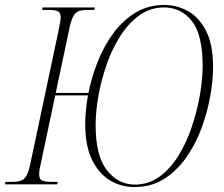

<svg xmlns="http://www.w3.org/2000/svg" viewBox="-42 -744 906 775"><path d="M501 11Q446 11 401 -16.5Q356 -44 329 -100Q302 -156 302 -243Q302 -296 313 -359H181L125 -95Q116 -58 116 -41Q116 -21 127.5 -15.5Q139 -10 165 -10H191L189 0H-22L-20 -10H7Q31 -10 44.5 -15.5Q58 -21 66.5 -38Q75 -55 82 -90L194 -619Q199 -644 201 -655.5Q203 -667 203 -674Q203 -693 191.5 -698.5Q180 -704 154 -704H128L130 -714H341L339 -704H313Q288 -704 274.5 -698.5Q261 -693 252.5 -676Q244 -659 237 -624L183 -369H315Q328 -434 353.5 -497.5Q379 -561 417 -612Q455 -663 506 -693.5Q557 -724 621 -724Q672 -724 717 -699Q762 -674 790 -619Q818 -564 818 -474Q818 -418 806 -352.5Q794 -287 770 -223Q746 -159 708 -106Q670 -53 619 -21Q568 11 501 11ZM502 1Q558 1 602 -31Q646 -63 678.5 -116Q711 -169 732.5 -233Q754 -297 765 -361Q776 -425 776 -478Q776 -604 732.5 -659Q689 -714 620 -714Q566 -714 522 -683Q478 -652 444.5 -600Q411 -548 389 -485Q367 -422 355.5 -358Q344 -294 344 -239Q344 -115 389.5 -57Q435 1 502 1Z"/></svg>

Font: Noto Serif Display Condensed ExtraLight
Style: Italic
Weight: 200
Width: 3
Italic angle: -12°
Designer: Monotype Design Team
Foundry: Monotype Imaging Inc.
Version: Version 2.009